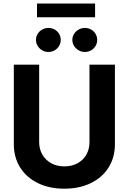

<svg xmlns="http://www.w3.org/2000/svg" viewBox="-20 -1081 744 1110"><path d="M644.4 -707V-247.5Q644.4 -171.4 608 -113.2Q571.6 -54.9 505.2 -22.5Q438.9 9.9 351.9 9.9Q264.9 9.9 198.8 -22.5Q132.7 -54.9 96.3 -113.2Q59.9 -171.4 59.9 -247.5V-707H206.4V-259.9Q206.4 -219.6 224.6 -187.6Q242.9 -155.6 276 -137.3Q309 -119.1 351.9 -119.1Q395.7 -119.1 428.7 -137.3Q461.8 -155.6 479.6 -187.6Q497.3 -219.6 497.3 -259.9V-707ZM187.9 -850Q187.9 -869 197.7 -885Q207.4 -901 224 -910.3Q240.6 -919.5 259.6 -919.5Q279.6 -919.5 295.8 -910.5Q312.1 -901.4 321.7 -885.4Q331.2 -869.4 331.2 -850Q331.2 -831.5 321.7 -815.5Q312.1 -799.5 295.8 -790Q279.6 -780.5 259.6 -780.5Q241 -780.5 224.2 -790Q207.4 -799.5 197.7 -815.7Q187.9 -831.9 187.9 -850ZM398.2 -850Q398.2 -869 408.2 -885Q418.3 -901 435 -910.3Q451.8 -919.5 470.9 -919.5Q490.4 -919.5 506.7 -910.3Q523 -901 532.5 -885Q542 -869 542 -850Q542 -831.5 532.5 -815.5Q523 -799.5 506.7 -790Q490.4 -780.5 470.9 -780.5Q451.8 -780.5 435 -790Q418.3 -799.5 408.2 -815.7Q398.2 -831.9 398.2 -850ZM529.7 -981.3H193.9V-1060.5H529.7Z"/></svg>

Font: Pretendard JP Variable
Style: Regular
Weight: 400
Designer: Base glyphs from Inter by Rasmus Andersson; Hangul glyphs from Noto Sans CJK(Source Han Sans) by Jang Soo-young and Kang
Foundry: Kil Hyung-jin
Version: Version 1.307;Glyphs 3.2 (3192)